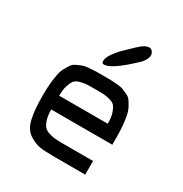

<svg xmlns="http://www.w3.org/2000/svg" viewBox="-173 -882 965 1013"><g transform="rotate(30 309.0 -375.0)"><path d="M283 -552H281Q270 -552 270 -569Q271 -588 289 -614Q307 -640 325 -658Q343 -676 377 -708Q386 -716 390 -720Q421 -750 447 -750H448Q458 -750 466 -740Q474 -730 474 -718Q474 -705 466 -690.5Q458 -676 450 -668L442 -660Q329 -552 283 -552ZM309 0Q242 0 212.5 -4.5Q183 -9 147 -31Q111 -53 98 -106Q85 -159 85 -250Q85 -291 88 -323.5Q91 -356 96 -381Q101 -406 111 -424.5Q121 -443 130 -456Q139 -469 156 -477Q173 -485 185.5 -490Q198 -495 222 -497Q246 -499 262.5 -499.5Q279 -500 309 -500Q339 -500 355.5 -499.5Q372 -499 396 -497Q420 -495 432.5 -490Q445 -485 462 -477Q479 -469 488 -456Q497 -443 507 -424.5Q517 -406 522 -381Q527 -356 530 -323.5Q533 -291 533 -250V-208H161Q161 -172 168.5 -148.5Q176 -125 186.5 -112Q197 -99 218.5 -92.5Q240 -86 258 -84.5Q276 -83 309 -83H488V0ZM161 -292H457Q457 -329 449.5 -353Q442 -377 432 -390Q422 -403 399.5 -409Q377 -415 360.5 -416Q344 -417 309 -417Q274 -417 257.5 -416Q241 -415 218.5 -409Q196 -403 186 -390Q176 -377 168.5 -353Q161 -329 161 -292Z"/></g></svg>

Font: Hermit Light
Style: Regular
Weight: 300
Designer: Pablo Caro
Version: Version 2.000;PS 002.000;hotconv 1.0.88;makeotf.lib2.5.64775